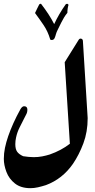

<svg xmlns="http://www.w3.org/2000/svg" viewBox="-29 -983 494 1003"><path d="M329 -958Q323 -939 323 -916Q313 -904 305.5 -891.5Q298 -879 291 -865Q279 -840 272.5 -827.5Q266 -815 263 -804Q261 -795 256.5 -784.5Q252 -774 241 -774Q234 -774 233 -778Q221 -819 199 -851.5Q177 -884 154 -915Q159 -926 165 -938Q171 -950 176 -960Q178 -962 182 -963Q186 -964 187 -961Q207 -935 224 -909Q241 -883 254 -857Q279 -911 314 -960Q316 -963 322 -963H323Q324 -963 324 -962.5Q324 -962 325 -962ZM97 -428Q114 -428 114 -410Q114 -396 108 -385.5Q102 -375 97 -364Q86 -342 73.5 -317.5Q61 -293 55 -265Q53 -257 52 -247.5Q51 -238 51 -230Q51 -204 60.5 -190.5Q70 -177 92 -167Q106 -165 119.5 -163.5Q133 -162 147 -162Q170 -162 191 -166Q212 -170 231 -176Q291 -197 336 -232L309 -658L382 -775Q387 -783 395 -781Q403 -779 404 -770L429 -366Q429 -294 406.5 -234Q384 -174 352 -127Q297 -48 211 -16Q189 -9 169 -4.5Q149 0 130 0Q80 0 49 -24.5Q18 -49 4.5 -85Q-9 -121 -9 -153Q-9 -182 -3 -211Q3 -240 14 -272Q25 -304 41 -339.5Q57 -375 78 -413Q87 -428 97 -428Z"/></svg>

Font: Aref Ruqaa Ink
Style: Bold
Weight: 700
Designer: Abdullah Aref
Version: Version 1.005